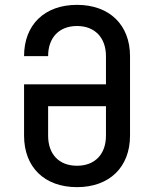

<svg xmlns="http://www.w3.org/2000/svg" viewBox="-20 -760 640 790"><path d="M297 10C430 10 515 -72 515 -202V-529C515 -658 430 -740 297 -740C163 -740 79 -658 79 -529H178C178 -605 223 -653 297 -653C370 -653 416 -605 416 -529V-413H79V-202C79 -72 163 10 297 10ZM297 -78C223 -78 178 -125 178 -202V-323H416V-202C416 -125 370 -78 297 -78Z"/></svg>

Font: JetBrains Mono Medium
Style: Regular
Weight: 436
Monospace: yes
Designer: Philipp Nurullin, Konstantin Bulenkov
Foundry: JetBrains
Version: Version 2.305